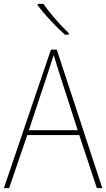

<svg xmlns="http://www.w3.org/2000/svg" viewBox="-20 -971 548 991"><path d="M480 0 389 -274H121L27 0H0L243 -715H273L508 0ZM284 -600Q278 -620 271.5 -640.5Q265 -661 257 -687Q250 -664 243 -643Q236 -622 229 -600L129 -299H381ZM204 -951Q228 -916 265 -873.5Q302 -831 335 -800V-792H315Q280 -823 240 -866Q200 -909 174 -944V-951Z"/></svg>

Font: Noto Sans Bengali SemiCondensed Thin
Style: Regular
Weight: 100
Width: 4
Designer: Joana Ranito - Universal Thirst; Jelle Bosma - Monotype Design Team
Foundry: Universal Thirst ehf.
Version: Version 3.000; ttfautohint (v1.8.4.7-5d5b)